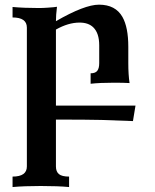

<svg xmlns="http://www.w3.org/2000/svg" viewBox="-20 -502 651 806"><path d="M270 283.2Q224.1 278.8 150.9 278.8Q81.1 278.8 32.7 283.2V239.3Q92.8 239.3 92.8 196.8V-386.2Q92.8 -428.7 32.7 -428.7V-472.7Q81.1 -468.3 142.6 -468.3Q159.7 -468.3 179.2 -469.7Q210.4 -471.7 219.2 -473.6Q214.8 -438.5 214.8 -413.1Q335 -482.4 395.5 -482.4Q464.8 -482.4 494.1 -430.7Q518.6 -387.2 518.6 -305.7V-236.8Q518.6 -188.5 523.9 -153.3Q499 -154.8 458 -154.8Q399.9 -154.8 360.4 -150.4V-194.3Q380.4 -194.3 388.4 -204.8Q396.5 -215.3 396.5 -236.8V-312Q396.5 -362.8 371.6 -387.2Q351.1 -407.2 314 -407.2Q266.6 -407.2 214.8 -377.9V-58.6H548.8L538.1 6.3L406.2 1.5Q343.8 0 214.8 0V196.8Q214.8 218.3 227.3 228.8Q239.7 239.3 270 239.3Z"/></svg>

Font: Kelvinch
Style: Bold
Weight: 700
Designer: Paul James Miller
Foundry: High-Logic / Made with FontCreator
Version: Version 3.501;March 28, 2021;FontCreator 13.0.0.2683 64-bit